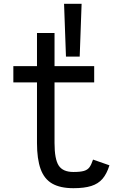

<svg xmlns="http://www.w3.org/2000/svg" viewBox="-20 -973 640 1007"><path d="M365 14Q296 14 254 -10Q212 -34 193 -86.5Q174 -139 174 -223V-541H50V-626H174V-800H266V-626H474V-541H266V-223Q266 -138 288 -104.5Q310 -71 365 -71Q401 -71 420 -76.5Q439 -82 449 -95.5Q459 -109 468 -136L554 -106Q540 -61 517.5 -35Q495 -9 458.5 2.5Q422 14 365 14ZM326 -676 316 -953H408L398 -676Z"/></svg>

Font: Victor Mono SemiBold
Style: Regular
Weight: 600
Monospace: yes
Designer: Rune Bjørnerås
Version: Version 1.561;gftools[0.9.30]